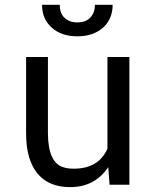

<svg xmlns="http://www.w3.org/2000/svg" viewBox="-20 -764 640 794"><path d="M87.9 -214.4V-528.3H178.2V-213.4Q178.7 -94.2 239.3 -73.2Q258.8 -66.4 284.7 -66.4Q388.2 -66.4 424.3 -149.4V-528.3H515.1V0H433.1L427.7 -72.8Q372.1 9.8 270.5 9.8Q138.7 9.8 100.6 -113.3Q87.9 -155.3 87.9 -214.4ZM445.8 -744.1Q445.8 -685.5 405.8 -649.4Q365.2 -613.8 299.8 -613.8Q233.9 -613.8 193.8 -649.9Q153.8 -686 153.8 -744.1H227.1Q227.1 -694.3 267.1 -677.2Q280.3 -671.4 299.8 -671.4Q335.4 -671.4 354 -691.9Q372.6 -712.4 372.6 -744.1Z"/></svg>

Font: RobotoMono-Regular
Style: Regular
Weight: 400
Designer: Google
Version: Version 2.000985; 2015; ttfautohint (v1.3)